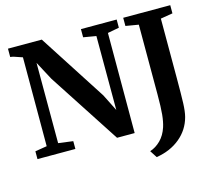

<svg xmlns="http://www.w3.org/2000/svg" viewBox="-125 -901 1408 1248"><g transform="rotate(-15 579.0 -277.5)"><path d="M108 -663.5 91.5 -669Q69 -677 55.8 -681.2Q42.5 -685.5 28.5 -687V-743H256L548.5 -289.5L605.5 -176L605 -673.5L519.5 -688V-743H760V-688L682.5 -673.5L682 0H563.5L250.5 -481L184 -605.5L184.5 -65.5L283 -52.5V0H28V-52.5L107.5 -65.5ZM749 140Q789 127 821.2 94.8Q853.5 62.5 870 12Q881 -22 885.8 -69.8Q890.5 -117.5 890.5 -204V-673.5L804 -688V-743H1120.5V-688L1039 -674.5V-273.5Q1039 -162 1037 -106.2Q1035 -50.5 1026 -16Q1004.5 65.5 939.5 119.2Q874.5 173 780 188Z"/></g></svg>

Font: Merriweather Text
Style: Bold
Weight: 700
Designer: Eben Sorkin
Foundry: Eben Sorkin
Version: Version 2.100